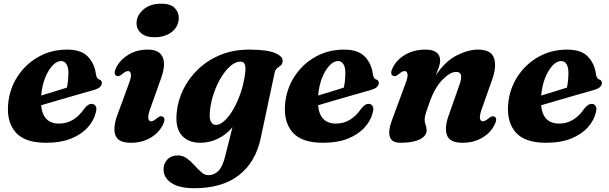

<svg xmlns="http://www.w3.org/2000/svg" viewBox="-20 -742 3223 1016"><path d="M487 -146.5Q477 -105 444.8 -68.5Q412.5 -32 357.2 -9.2Q302 13.5 223.5 13.5Q111 13.5 63 -41.5Q15 -96.5 23 -190.5Q30 -271 72.2 -336.5Q114.5 -402 182.8 -440.8Q251 -479.5 335.5 -479.5Q410 -479.5 445.2 -442.2Q480.5 -405 487.5 -350Q489 -339.5 493 -331.8Q497 -324 503.5 -322Q519 -318 519 -303Q519 -292.5 510.2 -282.8Q501.5 -273 477.5 -266Q448.5 -258 399.2 -243.8Q350 -229.5 295.8 -213.8Q241.5 -198 197.5 -185Q206.5 -88 293 -88Q334 -88 367.8 -109.2Q401.5 -130.5 424.5 -165.5Q438 -181.5 446.8 -187Q455.5 -192.5 466 -192.5Q478.5 -192 486 -181.2Q493.5 -170.5 487 -146.5ZM303 -419Q281 -419 258.5 -395.8Q236 -372.5 219.2 -331.2Q202.5 -290 198 -236.5Q232 -246.5 268.8 -258Q305.5 -269.5 334 -278.5Q341.5 -312 342 -357Q342 -385 332 -402Q322 -419 303 -419Z M797 -545Q750 -545 725.8 -567.2Q701.5 -589.5 702.5 -621.5Q703.5 -660.5 738.8 -691.5Q774 -722.5 834 -722.5Q882.5 -722.5 904.8 -699.5Q927 -676.5 926 -645Q925 -602 889.8 -573.5Q854.5 -545 797 -545ZM774 -164Q761.5 -128 765 -114Q768.5 -100 779.5 -100Q791.5 -100 809.5 -115.5Q820.5 -124.5 827.5 -126.5Q834.5 -128.5 841 -125Q859.5 -115.5 841 -79.5Q819 -37.5 774.8 -12Q730.5 13.5 672 13.5Q605.5 13.5 591 -25.5Q576.5 -64.5 600 -130.5L663 -302Q676 -337.5 672.5 -351.8Q669 -366 657.5 -366Q645.5 -366 627.5 -350.5Q616.5 -341.5 609.5 -339.5Q602.5 -337.5 596 -341Q577.5 -350.5 596 -386.5Q618 -428 661.5 -453.8Q705 -479.5 762.5 -479.5Q822 -479.5 840.2 -440.8Q858.5 -402 833 -329.5Z M1359.5 -10.5Q1332.5 116.5 1244 185.2Q1155.5 254 1008 254Q928.5 254 887 226.2Q845.5 198.5 845.5 153.5Q845.5 123.5 865.8 102Q886 80.5 921.5 80.5Q947.5 80.5 969 96.2Q990.5 112 1009 132.8Q1027.5 153.5 1045.5 169.2Q1063.5 185 1083 185Q1112.5 185 1135.2 162.8Q1158 140.5 1171.5 85L1210 -68.5Q1177.5 -29.5 1133 -8Q1088.5 13.5 1039 13.5Q975 13.5 940.5 -27.2Q906 -68 915.5 -151Q922 -212 950.8 -270.5Q979.5 -329 1029 -376.2Q1078.5 -423.5 1146.5 -451.5Q1214.5 -479.5 1299.5 -479.5Q1392 -479.5 1435.2 -461.5Q1478.5 -443.5 1475.5 -417Q1473.5 -401.5 1464.8 -394.8Q1456 -388 1446.5 -381Q1437 -374 1433.5 -358ZM1091 -156.5Q1086.5 -113.5 1096.5 -97.2Q1106.5 -81 1122 -81Q1144 -81 1168 -103Q1192 -125 1214 -162.8Q1236 -200.5 1252.8 -248.8Q1269.5 -297 1276.5 -349.5Q1287 -416 1253.5 -416Q1226 -416 1199.2 -392.8Q1172.5 -369.5 1149.5 -331.2Q1126.5 -293 1111 -247.2Q1095.5 -201.5 1091 -156.5Z M1952.5 -146.5Q1942.5 -105 1910.2 -68.5Q1878 -32 1822.8 -9.2Q1767.5 13.5 1689 13.5Q1576.5 13.5 1528.5 -41.5Q1480.5 -96.5 1488.5 -190.5Q1495.5 -271 1537.8 -336.5Q1580 -402 1648.2 -440.8Q1716.5 -479.5 1801 -479.5Q1875.5 -479.5 1910.8 -442.2Q1946 -405 1953 -350Q1954.5 -339.5 1958.5 -331.8Q1962.5 -324 1969 -322Q1984.5 -318 1984.5 -303Q1984.5 -292.5 1975.8 -282.8Q1967 -273 1943 -266Q1914 -258 1864.8 -243.8Q1815.5 -229.5 1761.2 -213.8Q1707 -198 1663 -185Q1672 -88 1758.5 -88Q1799.5 -88 1833.2 -109.2Q1867 -130.5 1890 -165.5Q1903.5 -181.5 1912.2 -187Q1921 -192.5 1931.5 -192.5Q1944 -192 1951.5 -181.2Q1959 -170.5 1952.5 -146.5ZM1768.5 -419Q1746.5 -419 1724 -395.8Q1701.5 -372.5 1684.8 -331.2Q1668 -290 1663.5 -236.5Q1697.5 -246.5 1734.2 -258Q1771 -269.5 1799.5 -278.5Q1807 -312 1807.5 -357Q1807.5 -385 1797.5 -402Q1787.5 -419 1768.5 -419Z M2059.5 -341Q2041 -350.5 2059.5 -386.5Q2081.5 -428.5 2126.8 -454Q2172 -479.5 2231.5 -479.5Q2309 -479.5 2309 -420.5Q2309 -404.5 2302 -385Q2295 -365.5 2285 -342.5Q2336.5 -418.5 2397.2 -449Q2458 -479.5 2509 -479.5Q2578.5 -479.5 2594 -435.2Q2609.5 -391 2584 -320L2529 -164Q2516.5 -128 2520 -114Q2523.5 -100 2535 -100Q2546.5 -100 2565 -115.5Q2575.5 -124.5 2582.5 -126.2Q2589.5 -128 2596.5 -125Q2615 -115.5 2596 -79.5Q2574 -37.5 2529.8 -12Q2485.5 13.5 2427 13.5Q2361 13.5 2345.8 -25.2Q2330.5 -64 2353.5 -129L2409 -287Q2423.5 -325.5 2419.8 -343.5Q2416 -361.5 2393.5 -361.5Q2362.5 -361.5 2322.5 -321.2Q2282.5 -281 2256 -209Q2241.5 -169.5 2234.2 -146.2Q2227 -123 2227 -108.5Q2227 -93 2232.2 -80.8Q2237.5 -68.5 2237.5 -52Q2237.5 -22.5 2201.2 -4.5Q2165 13.5 2100 13.5Q2053 13.5 2043 -17.5Q2033 -48.5 2053.5 -104.5L2126.5 -302Q2140 -337.5 2136.2 -351.8Q2132.5 -366 2121 -366Q2109 -366 2091 -350.5Q2080 -341.5 2073 -339.5Q2066 -337.5 2059.5 -341Z M3133 -146.5Q3123 -105 3090.8 -68.5Q3058.5 -32 3003.2 -9.2Q2948 13.5 2869.5 13.5Q2757 13.5 2709 -41.5Q2661 -96.5 2669 -190.5Q2676 -271 2718.2 -336.5Q2760.5 -402 2828.8 -440.8Q2897 -479.5 2981.5 -479.5Q3056 -479.5 3091.2 -442.2Q3126.5 -405 3133.5 -350Q3135 -339.5 3139 -331.8Q3143 -324 3149.5 -322Q3165 -318 3165 -303Q3165 -292.5 3156.2 -282.8Q3147.5 -273 3123.5 -266Q3094.5 -258 3045.2 -243.8Q2996 -229.5 2941.8 -213.8Q2887.5 -198 2843.5 -185Q2852.5 -88 2939 -88Q2980 -88 3013.8 -109.2Q3047.5 -130.5 3070.5 -165.5Q3084 -181.5 3092.8 -187Q3101.5 -192.5 3112 -192.5Q3124.5 -192 3132 -181.2Q3139.5 -170.5 3133 -146.5ZM2949 -419Q2927 -419 2904.5 -395.8Q2882 -372.5 2865.2 -331.2Q2848.5 -290 2844 -236.5Q2878 -246.5 2914.8 -258Q2951.5 -269.5 2980 -278.5Q2987.5 -312 2988 -357Q2988 -385 2978 -402Q2968 -419 2949 -419Z"/></svg>

Font: Fraunces 9pt S000
Style: Bold Italic
Weight: 700
Italic angle: -16°
Version: Version 1.000; ttfautohint (v1.8.3)